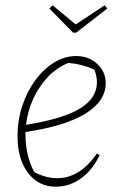

<svg xmlns="http://www.w3.org/2000/svg" viewBox="-20 -696 459 723"><path d="M190 7Q125 7 85.5 -45Q46 -97 46 -183Q46 -243 64 -297.5Q82 -352 113 -394Q144 -436 183.5 -460.5Q223 -485 267 -485Q314 -485 346 -455.5Q378 -426 378 -383Q378 -315 301.5 -268Q225 -221 76 -199Q76 -193 76 -187Q76 -151 84 -115.5Q92 -80 109 -48Q153 -25 195 -25Q281 -25 345 -118L355 -112Q329 -56 285.5 -24.5Q242 7 190 7ZM345 -386Q345 -410 335 -434Q289 -455 238 -459Q194 -442 160.5 -406.5Q127 -371 105.5 -324.5Q84 -278 78 -226Q216 -248 280.5 -287Q345 -326 345 -386ZM255 -573 166 -664 178 -676 265 -604 374 -676 384 -664 267 -573Z"/></svg>

Font: Piazzolla Thin
Style: Italic
Weight: 100
Italic angle: -11.3°
Designer: Juan Pablo del Peral
Foundry: Huerta Tipografica
Version: Version 1.330